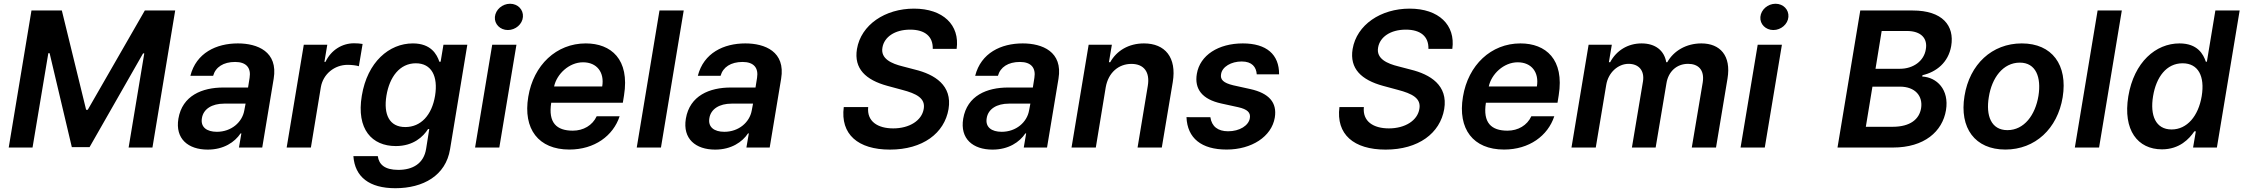

<svg xmlns="http://www.w3.org/2000/svg" viewBox="-20 -783 11906 1019"><path d="M147 -727.3 26.3 0H152.7L236.5 -500.7H243.3L361.2 -2.1H455.3L739.3 -499.6H745.7L662.6 0H789.1L909.8 -727.3H748.6L445.7 -200.3H437.1L308.2 -727.3Z M1082.4 11C1168 11 1226.2 -29.1 1256.7 -74.9H1261L1248.2 0H1371.8L1432.5 -365.1C1456.7 -509.2 1346.2 -552.6 1242.5 -552.6C1127.8 -552.6 1021.3 -502.1 990.4 -380.7H1111.2C1123.9 -426.8 1165.5 -454.2 1228 -454.2C1287.6 -454.2 1313.2 -422.6 1304.7 -370L1296.5 -318.5H1165.1C1053.3 -318.5 947.4 -275.9 926.8 -153.1C909.1 -46.2 978.7 11 1082.4 11ZM1051.5 -155.2C1058.9 -204.9 1105.5 -233 1169.4 -233H1283.4L1276.3 -195.7C1265.3 -134.6 1208.1 -83.5 1131 -83.5C1077.4 -83.5 1043.7 -108.3 1051.5 -155.2Z M1501.4 0H1630L1682.9 -320.7C1695 -389.9 1755 -438.9 1825.3 -438.9C1847.7 -438.9 1873.6 -435.4 1884.6 -431.5L1904.5 -549.7C1892 -552.2 1873.2 -553.3 1858.7 -553.3C1796.2 -553.3 1737.2 -517.8 1707.4 -454.5H1701.7L1717 -545.5H1592.3Z M2078.1 215.9C2226.2 215.9 2345.9 148.8 2368.6 8.9L2460.2 -545.5H2333.5L2318.5 -455.3H2311.8C2298.7 -494.7 2267.4 -552.6 2171.2 -552.6C2045.1 -552.6 1929.7 -453.8 1900.2 -274.9C1870.4 -96.6 1954.5 -7.8 2080.6 -7.8C2174.4 -7.8 2226.2 -57.9 2251.8 -98H2258.2L2241.8 5.3C2229.8 86.3 2168.7 118.6 2094.1 118.6C2021.7 118.6 1991.1 89.8 1985.1 45.8L1855.5 45.5C1863.3 156.2 1940.3 215.9 2078.1 215.9ZM2030.9 -275.2C2047.2 -374.3 2101.2 -447.1 2187.1 -447.1C2269.9 -447.1 2305.8 -378.6 2289.1 -275.2C2272 -171.2 2213.4 -108.7 2131 -108.7C2045.8 -108.7 2014.9 -176.1 2030.9 -275.2Z M2501.4 0H2630L2720.9 -545.5H2592.3ZM2606.5 -693.2C2603.3 -654.8 2634.6 -623.6 2675.4 -623.6C2716.3 -623.6 2752.5 -654.8 2755.3 -693.2C2758.5 -731.9 2728 -763.1 2687.1 -763.1C2646 -763.1 2610.1 -731.9 2606.5 -693.2Z M3001.8 10.7C3135.7 10.7 3234.4 -62.5 3268.5 -165.8H3146.7C3124.3 -117.5 3076 -89.5 3020.2 -89.5C2933.9 -89.5 2888.8 -131.4 2905.5 -237.6H3285.5L3291.9 -277C3322.8 -468.4 3223 -552.6 3088.8 -552.6C2932.9 -552.6 2811.4 -437.9 2783.7 -269.5C2755 -98.7 2837.7 10.7 3001.8 10.7ZM2920.8 -324.2C2934.7 -389.9 3000.4 -452.4 3074.2 -452.4C3148.4 -452.4 3188.6 -398.4 3176.1 -324.2Z M3608.7 -727.3H3480.1L3359.4 0H3487.9Z M3775.6 11C3861.2 11 3919.4 -29.1 3949.9 -74.9H3954.2L3941.4 0H4065L4125.7 -365.1C4149.9 -509.2 4039.4 -552.6 3935.7 -552.6C3821 -552.6 3714.5 -502.1 3683.6 -380.7H3804.3C3817.1 -426.8 3858.7 -454.2 3921.2 -454.2C3980.8 -454.2 4006.4 -422.6 3997.9 -370L3989.7 -318.5H3858.3C3746.4 -318.5 3640.6 -275.9 3620 -153.1C3602.3 -46.2 3671.9 11 3775.6 11ZM3744.7 -155.2C3752.1 -204.9 3798.7 -233 3862.6 -233H3976.6L3969.5 -195.7C3958.5 -134.6 3901.3 -83.5 3824.2 -83.5C3770.6 -83.5 3736.9 -108.3 3744.7 -155.2Z M4930.4 -523.8H5057.2C5074.6 -650.2 4985.4 -737.2 4830.6 -737.2C4677.6 -737.2 4549.7 -651.6 4528.1 -522.7C4511 -418.3 4574.9 -358.7 4689.3 -327.4L4768.1 -306.1C4843.7 -286.2 4892.4 -261.7 4882.5 -205.3C4872.5 -143.1 4806.5 -101.6 4720.5 -101.6C4638.5 -101.6 4579.9 -138.5 4587.7 -214.8H4458.1C4439.3 -70.3 4533.7 11 4703.1 11C4877.5 11 4992.5 -76 5014.2 -204.2C5035.2 -330.3 4940.3 -388.1 4835.9 -413.7L4770.6 -430.8C4713.1 -445 4652.3 -470.5 4663.4 -530.9C4672.6 -585.9 4728 -625.7 4810.4 -625.7C4888.8 -625.7 4932.2 -589.5 4930.4 -523.8Z M5247.5 11C5333.1 11 5391.3 -29.1 5421.9 -74.9H5426.1L5413.4 0H5536.9L5597.7 -365.1C5621.8 -509.2 5511.4 -552.6 5407.7 -552.6C5293 -552.6 5186.4 -502.1 5155.5 -380.7H5276.3C5289.1 -426.8 5330.6 -454.2 5393.1 -454.2C5452.8 -454.2 5478.3 -422.6 5469.8 -370L5461.6 -318.5H5330.3C5218.4 -318.5 5112.6 -275.9 5092 -153.1C5074.2 -46.2 5143.8 11 5247.5 11ZM5216.6 -155.2C5224.1 -204.9 5270.6 -233 5334.5 -233H5448.5L5441.4 -195.7C5430.4 -134.6 5373.2 -83.5 5296.2 -83.5C5242.5 -83.5 5208.8 -108.3 5216.6 -155.2Z M5848.4 -319.6C5862.2 -398.4 5917.3 -443.9 5984.7 -443.9C6051.8 -443.9 6083.8 -399.9 6071.7 -327.4L6017.4 0H6146L6204.2 -347.3C6225.9 -478.3 6163 -552.6 6051.5 -552.6C5969.8 -552.6 5906.2 -513.8 5872.2 -452.8H5865.4L5881 -545.5H5757.8L5666.9 0H5795.8Z M6649.9 -388.5H6768.5C6769.2 -494 6701.7 -552.6 6576 -552.6C6446.7 -552.6 6348.7 -490.4 6332 -391.3C6318.2 -310 6360.8 -255.7 6462 -233.7L6551.5 -214.1C6600.5 -203.1 6618.3 -185.4 6613.3 -156.2C6607.6 -117.2 6559.3 -85.9 6497.2 -86.3C6443.9 -86.6 6410.9 -111.5 6403.8 -160.9L6277 -161.2C6281.6 -49 6356.9 10.7 6490.1 10.7C6622.9 10.7 6728.7 -57.9 6745.7 -158.7C6758.9 -239 6714.8 -288.4 6615.4 -310.4L6525.2 -330.3C6472.7 -343 6455.3 -360.4 6460.6 -389.6C6466.3 -428.6 6514.2 -456.7 6570 -456.7C6625 -456.7 6647.4 -427.2 6649.9 -388.5Z M7561.1 -523.8H7687.9C7705.3 -650.2 7616.1 -737.2 7461.3 -737.2C7308.2 -737.2 7180.4 -651.6 7158.7 -522.7C7141.7 -418.3 7205.6 -358.7 7320 -327.4L7398.8 -306.1C7474.4 -286.2 7523.1 -261.7 7513.1 -205.3C7503.2 -143.1 7437.1 -101.6 7351.2 -101.6C7269.2 -101.6 7210.6 -138.5 7218.4 -214.8H7088.8C7070 -70.3 7164.4 11 7333.8 11C7508.2 11 7623.2 -76 7644.9 -204.2C7665.8 -330.3 7571 -388.1 7466.6 -413.7L7401.3 -430.8C7343.8 -445 7283 -470.5 7294 -530.9C7303.3 -585.9 7358.7 -625.7 7441.1 -625.7C7519.5 -625.7 7562.9 -589.5 7561.1 -523.8Z M7962.4 10.7C8096.2 10.7 8195 -62.5 8229 -165.8H8107.2C8084.9 -117.5 8036.6 -89.5 7980.8 -89.5C7894.5 -89.5 7849.4 -131.4 7866.1 -237.6H8246.1L8252.5 -277C8283.4 -468.4 8183.6 -552.6 8049.4 -552.6C7893.5 -552.6 7772 -437.9 7744.3 -269.5C7715.6 -98.7 7798.3 10.7 7962.4 10.7ZM7881.4 -324.2C7895.2 -389.9 7960.9 -452.4 8034.8 -452.4C8109 -452.4 8149.1 -398.4 8136.7 -324.2Z M8320.3 0H8449.2L8504.6 -331.7C8515.3 -398.4 8567.8 -444.2 8623.2 -444.2C8677.9 -444.2 8708.5 -408 8699.9 -351.6L8641 0H8767L8824.2 -340.2C8833.8 -402 8877.5 -444.2 8939.3 -444.2C8991.5 -444.2 9027.3 -414.1 9017 -346.2L8958.8 0H9087.4L9148.4 -366.1C9168.7 -487.6 9109 -552.6 9009.6 -552.6C8930 -552.6 8862.6 -513.5 8828.8 -452.8H8823.2C8812.9 -514.6 8765.6 -552.6 8692.5 -552.6C8619.3 -552.6 8558.6 -514.9 8525.6 -452.8H8518.8L8534.4 -545.5H8411.2Z M9217.7 0H9346.2L9437.1 -545.5H9308.6ZM9322.8 -693.2C9319.6 -654.8 9350.9 -623.6 9391.7 -623.6C9432.5 -623.6 9468.8 -654.8 9471.6 -693.2C9474.8 -731.9 9444.2 -763.1 9403.4 -763.1C9362.2 -763.1 9326.3 -731.9 9322.8 -693.2Z M9732.2 0H10026.6C10192.8 0 10289.1 -84.9 10307.9 -198.2C10326 -308.2 10258.5 -372.9 10181.8 -376.8L10183.2 -383.9C10256.4 -400.9 10320.3 -450.6 10335.6 -538.7C10354 -647 10289.1 -727.3 10131.4 -727.3H9853ZM9882.5 -110.1 9917.6 -323.2H10063.2C10144.5 -323.2 10186.1 -273.4 10175.8 -208.5C10166.2 -150.9 10119.3 -110.1 10024.1 -110.1ZM9933.9 -418 9966.6 -618.6H10100.1C10177.2 -618.6 10210.9 -578.1 10201 -521.7C10191.4 -458.1 10132.5 -418 10064.3 -418Z M10623.2 10.7C10781.2 10.7 10899.9 -100.1 10927.2 -267C10954.9 -438.2 10871.1 -552.6 10710.2 -552.6C10551.8 -552.6 10433.2 -441.4 10406.2 -273.8C10378.2 -103.7 10461.6 10.7 10623.2 10.7ZM10535.2 -267.8C10551.1 -369.3 10610.1 -450.6 10699.9 -450.6C10785.5 -450.6 10814.3 -372.5 10798.7 -274.5C10782 -172.6 10723 -92.3 10633.9 -92.3C10547.6 -92.3 10518.8 -169.4 10535.2 -267.8Z M11241.1 -727.3H11112.6L10991.8 0H11120.4Z M11454.2 9.6C11547.6 9.6 11599.1 -46.2 11626.1 -85.9H11633.9L11619.3 0H11745.7L11866.5 -727.3H11737.6L11692.5 -455.3H11687.1C11674 -494.7 11643.5 -552.6 11547.2 -552.6C11421.5 -552.6 11306.1 -453.8 11275.6 -272C11246.1 -92.3 11325.3 9.6 11454.2 9.6ZM11407 -272.7C11423.7 -374.3 11478 -447.1 11563.6 -447.1C11646.7 -447.1 11682.5 -378.6 11665.1 -272.7C11647.4 -166.9 11587.4 -95.9 11505.3 -95.9C11420.8 -95.9 11389.9 -170.5 11407 -272.7Z"/></svg>

Font: Margiela Sans Semi Bold
Style: Italic
Weight: 600
Italic angle: -9.39999°
Designer: Stefan Endress, Andreas Faust
Version: Version 1.100;FEAKit 1.0